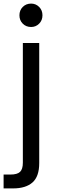

<svg xmlns="http://www.w3.org/2000/svg" viewBox="-47 -787 315 1067"><path d="M171 -548V119Q171 194 133.5 227Q96 260 26 260H-27V183H11Q49 183 64.5 168Q80 153 80 117V-548ZM126 -637Q98 -637 79.5 -655.5Q61 -674 61 -702Q61 -730 79.5 -748.5Q98 -767 126 -767Q152 -767 170.5 -748.5Q189 -730 189 -702Q189 -674 170.5 -655.5Q152 -637 126 -637Z"/></svg>

Font: Poppins
Style: Regular
Weight: 400
Designer: Ninad Kale (Devanagari), Jonny Pinhorn (Latin)
Foundry: Indian Type Foundry
Version: Version 3.002 2017